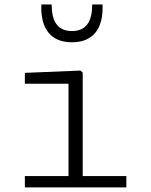

<svg xmlns="http://www.w3.org/2000/svg" viewBox="-20 -818 660 838"><path d="M88.5 0H531.5V-49.5H341V-501L331.5 -510L88.5 -500V-452.5H279V-49.5H88.5ZM205.5 -798.5H160.5C156 -693 201.5 -633.5 294 -633.5C386.5 -633.5 432 -693 427.5 -798.5H382.5C382.5 -726.5 358 -682.5 294 -682.5C230 -682.5 205.5 -726.5 205.5 -798.5Z"/></svg>

Font: Monaspace Neon ExtraLight
Style: Regular
Weight: 200
Designer: Riley Cran & the Lettermatic Team
Foundry: Lettermatic
Version: Version 1.200 (Monaspace Neon)